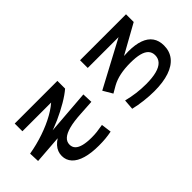

<svg xmlns="http://www.w3.org/2000/svg" viewBox="-22 -1302 1919 1919"><g transform="rotate(-45 937.5 -342.5)"><path d="M271.5 -160.5Q271.5 -222.4 314.6 -270.3Q357.6 -318.2 443.7 -352.6L447 -320.7L68.9 -292.4L64.4 -400.8Q174.5 -419.6 277.9 -455.1Q381.4 -490.5 464.9 -537.6Q548.4 -584.7 599.5 -637.5L637.2 -613.4H168.3V-722.3H771.5V-613.4Q725.8 -573.3 650.7 -529.1Q575.7 -485 491.6 -447.2Q407.4 -409.5 335.4 -389.3L306.8 -399.8L859.3 -442.9L863.5 -334.1L704.4 -324.3Q601.3 -318.5 535.7 -301.2Q470.1 -283.8 438.2 -255.2Q406.3 -226.6 406.3 -185.4Q406.3 -149.6 429.4 -126.1Q452.6 -102.6 498.8 -90.9Q544.9 -79.1 614.8 -79.1Q653.8 -79.1 689.4 -83.1Q724.9 -87 775 -96L789.3 12.4Q744.8 21.3 701.9 25.2Q658.9 29.1 608.1 29.1Q501.7 29.1 426 7.1Q350.2 -14.9 310.9 -57.8Q271.5 -100.7 271.5 -160.5Z M1103.1 3.6 1111.6 -105.2Q1176.6 -88.7 1242.3 -80.2Q1308 -71.7 1374.8 -71.7Q1464.9 -71.7 1524.8 -87.5Q1584.7 -103.3 1614.6 -134.8Q1644.5 -166.4 1644.5 -212.5Q1644.5 -253.9 1619.6 -281.1Q1594.7 -308.3 1543.7 -321.5Q1492.7 -334.7 1413.4 -334.7Q1333.5 -334.7 1268.3 -321.2Q1203.1 -307.7 1149.6 -278L1077.6 -236.3L1019.1 -335.8L1558.5 -623.6L1559 -599.2H1077.4V-708H1727.1V-599.2L1224.4 -319.5L1174.2 -385.8Q1224.3 -404.3 1314.8 -417Q1405.3 -429.7 1480.9 -429.7Q1577.6 -429.7 1643.3 -406Q1709.1 -382.4 1742.4 -335.2Q1775.7 -288.1 1775.7 -218.6Q1775.7 -137.1 1730.2 -79.9Q1684.6 -22.7 1597.1 7Q1509.6 36.7 1384.5 36.7Q1316 36.7 1241.6 27.9Q1167.1 19.1 1103.1 3.6Z"/></g></svg>

Font: WEMIX Pretendard Variable
Style: Regular
Weight: 400
Designer: Base glyphs from Inter by Rasmus Andersson; Hangeul glyphs from Noto Sans CJK(Source Han Sans) by Jang Soo-young and Kan
Foundry: Kil Hyung-jin
Version: Version 1.000;Glyphs 3.2 (3208)